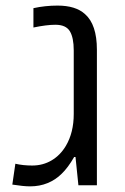

<svg xmlns="http://www.w3.org/2000/svg" viewBox="-20 -660 445 684"><path d="M23.9 -2.4 34.7 -76.7Q62 -70.3 94.7 -70.3Q132.8 -70.3 163.8 -88.6Q194.8 -106.9 214.8 -140.6Q242.7 -188 242.7 -253.9V-480.5Q242.7 -525.9 228.8 -548.8Q214.8 -571.8 177.2 -571.8Q146.5 -571.8 99.1 -562V-630.9Q140.6 -640.1 185.1 -640.1Q249.5 -640.1 282.7 -609.9Q325.2 -572.8 325.2 -482.9V0H259.3L249 -100.6H244.1Q222.2 -62.5 199.7 -41Q178.2 -19.5 149.7 -7.8Q121.1 3.9 87.4 3.9Q63.5 3.9 23.9 -2.4Z"/></svg>

Font: Viking Open Sans
Style: Regular
Weight: 400
Foundry: Ascender Corporation
Version: Version 2.001